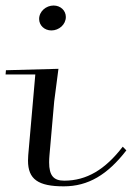

<svg xmlns="http://www.w3.org/2000/svg" viewBox="-21 -648 467 678"><path d="M185.4 -405 0 -400 -1.3 -385H103.7L78.7 -100C78.2 -93.3 77.9 -86.9 77.9 -80.8C77.9 -14.9 113.8 10 204.1 10C290.6 10 358.7 -31 425.2 -117L412.4 -130C350.3 -49 284.6 -10 205.9 -10C168.2 -10 152.5 -28 152.5 -74.8C152.5 -82.4 152.9 -90.8 153.7 -100L170.4 -290ZM168.2 -628.5C141.6 -628.5 117.2 -607.8 117.2 -580.9C117.2 -558.3 135.9 -540.5 160.5 -540.5C187.2 -540.5 211.5 -561.2 211.5 -588.1C211.5 -610.7 192.9 -628.5 168.2 -628.5Z"/></svg>

Font: Galberik
Style: Regular
Weight: 400
Designer: Gluk
Foundry: Gluk
Version: Version 0.50